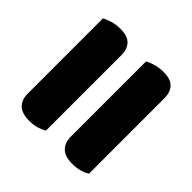

<svg xmlns="http://www.w3.org/2000/svg" viewBox="-75 -625 659 659"><g transform="rotate(-45 254.5 -295.5)"><path d="M49 -333Q42 -344 37 -360.5Q32 -377 32 -397Q32 -434 49 -450.5Q66 -467 93 -467H460Q466 -456 471.5 -438Q477 -420 477 -400Q477 -363 460 -348Q443 -333 416 -333ZM49 -124Q42 -135 37 -151.5Q32 -168 32 -188Q32 -225 49 -241.5Q66 -258 93 -258H460Q466 -247 471.5 -229Q477 -211 477 -191Q477 -154 460 -139Q443 -124 416 -124Z"/></g></svg>

Font: Baloo Bhaina 2 ExtraBold
Style: Regular
Weight: 800
Designer: Yesha Goshar, Manish Minz, Shuchita Grover and Ek Type
Foundry: Ek Type
Version: Version 1.640;hotconv 1.0.111;makeotfexe 2.5.65597; ttfautoh